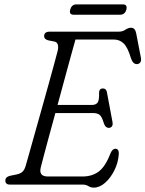

<svg xmlns="http://www.w3.org/2000/svg" viewBox="-20 -845 666 879"><path d="M357.5 0H25Q13.5 0 8.8 -5.5Q4 -11 4.5 -19Q4.5 -34.5 25 -40L57 -46.5Q72.5 -50 82 -58Q91.5 -66 97 -84Q100.5 -95.5 111.2 -133.8Q122 -172 137.2 -226.5Q152.5 -281 169.5 -341.2Q186.5 -401.5 202 -457.5Q217.5 -513.5 228.8 -555Q240 -596.5 244 -612Q248 -628.5 244.8 -640Q241.5 -651.5 230.5 -654.5L200 -660.5Q182 -666 182 -679Q182 -700 207 -700H523Q541 -700 554.2 -709Q567.5 -718 580 -718Q598.5 -718 603.5 -692.5L625 -581Q627.5 -567 622.5 -559.8Q617.5 -552.5 608.5 -551.5Q589 -550 579.5 -578.5Q564.5 -629 545.8 -646.5Q527 -664 502 -664H325.5Q319 -641.5 306.2 -594.8Q293.5 -548 277 -487.8Q260.5 -427.5 243.5 -364.5H400.5Q419.5 -364.5 427.2 -376Q435 -387.5 433.5 -423Q435.5 -440 450 -440Q459.5 -440 464 -435Q468.5 -430 469.5 -422.5L495 -286.5Q497.5 -272.5 492 -266Q486.5 -259.5 478 -259.5Q463 -259.5 456 -279Q447 -310.5 436.2 -319Q425.5 -327.5 405.5 -327.5H233.5Q217 -268 202.8 -215.2Q188.5 -162.5 179 -126.2Q169.5 -90 167 -80Q155.5 -37 199 -37H357.5Q402 -37 432.5 -60Q463 -83 487 -145.5Q495.5 -164 508 -164Q524.5 -164 524 -141Q521.5 -101 504 -65.8Q486.5 -30.5 461.2 -8.2Q436 14 409 14Q395.5 14 384.5 7Q373.5 0 357.5 0ZM301.5 -801Q308 -825 330.5 -825H542Q564.5 -825 558.5 -801Q552 -777.5 529 -777.5H318Q295 -777.5 301.5 -801Z"/></svg>

Font: Fraunces 72pt SuperSoft Light
Style: Italic
Weight: 300
Italic angle: -16°
Version: Version 1.000;[b76b70a41]